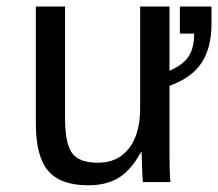

<svg xmlns="http://www.w3.org/2000/svg" viewBox="-20 -548 657 578"><path d="M175.8 -528.3V-193.4Q175.8 -116.7 196.8 -87.4Q217.8 -58.1 275.4 -58.1Q334.5 -58.1 368.2 -101.3Q401.9 -144.5 401.9 -222.2V-528.3H490.2V-335Q530.3 -352.1 547.4 -377.4Q564.5 -402.8 564.5 -446.8H521.5V-528.3H616.7V-476.6Q616.7 -403.8 586.7 -358.6Q556.6 -313.5 490.2 -289.6V-112.8Q490.2 -20.5 493.2 0H410.2Q409.7 -2.4 409.2 -13.2Q408.7 -23.9 408 -37.8Q407.2 -51.8 406.2 -90.3H404.8Q373.5 -34.2 336.4 -12.2Q299.3 9.8 245.6 9.8Q162.6 9.8 125.2 -33.4Q87.9 -76.7 87.9 -176.3V-528.3Z"/></svg>

Font: Cousine
Style: Regular
Weight: 400
Monospace: yes
Designer: Steve Matteson
Foundry: Ascender Corporation
Version: Version 1.20